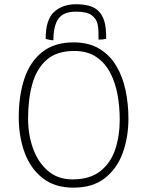

<svg xmlns="http://www.w3.org/2000/svg" viewBox="-20 -860 717 906"><path d="M326.5 25.5Q238.5 25.5 181.2 -19.5Q124 -64.5 96.2 -140Q68.5 -215.5 68.5 -306.5Q68.5 -411.5 95.8 -491Q123 -570.5 180.2 -615.2Q237.5 -660 326.5 -660Q399.5 -660 449.2 -629.8Q499 -599.5 529.2 -548.2Q559.5 -497 572.8 -432.8Q586 -368.5 586 -300.5Q586 -211 558.5 -136.8Q531 -62.5 473.8 -18.5Q416.5 25.5 326.5 25.5ZM322 -13.5Q404 -13.5 453 -52Q502 -90.5 523.5 -154.5Q545 -218.5 545 -294.5Q545 -354.5 534.8 -412.2Q524.5 -470 500 -516.8Q475.5 -563.5 434 -591.5Q392.5 -619.5 330 -619.5Q248 -619.5 200.5 -578Q153 -536.5 132.8 -464.8Q112.5 -393 112.5 -301Q112.5 -224 136.2 -158.5Q160 -93 206.8 -53.2Q253.5 -13.5 322 -13.5ZM232 -670Q223.5 -670 213 -672.2Q202.5 -674.5 195.5 -676.5Q195.5 -768 235.5 -804Q275.5 -840 338 -840Q407 -840 439.2 -813Q471.5 -786 478.5 -729Q480 -717 480.5 -704Q481 -691 481 -676.5Q471 -674.5 463 -673.8Q455 -673 445 -673Q445 -692 444.5 -710.2Q444 -728.5 441 -744Q436 -770.5 413.2 -787.8Q390.5 -805 339 -805Q278.5 -805 255.2 -771Q232 -737 232 -670Z"/></svg>

Font: Grandstander Thin
Style: Regular
Weight: 100
Designer: Tyler Finck
Foundry: Etcetera Type Co
Version: Version 1.200; ttfautohint (v1.8.3)